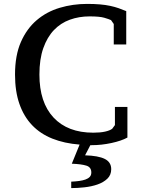

<svg xmlns="http://www.w3.org/2000/svg" viewBox="-20 -732 738 984"><path d="M569 -184H633V-27Q602 -10 551 1Q500 12 450 12H443L416 64Q484 66 517 82.5Q550 99 550 135Q550 165 530 184Q510 203 479.5 213.5Q449 224 413 228Q377 232 345 232V199Q367 198 385.5 195.5Q404 193 418 188Q432 183 440 174.5Q448 166 448 152Q448 125 423 117Q398 109 348 107L388 9Q310 3 248.5 -21.5Q187 -46 144.5 -90.5Q102 -135 79.5 -199.5Q57 -264 57 -350Q57 -448 87 -516.5Q117 -585 168 -628.5Q219 -672 286 -692Q353 -712 427 -712Q463 -712 492 -709.5Q521 -707 544.5 -702Q568 -697 588 -690Q608 -683 627 -675V-504H563V-609L549 -629Q538 -634 514.5 -641Q491 -648 439 -648Q385 -648 338 -631Q291 -614 256.5 -578Q222 -542 202 -485.5Q182 -429 182 -350Q182 -207 254.5 -129.5Q327 -52 458 -52Q494 -52 518.5 -57.5Q543 -63 555 -72L569 -91Z"/></svg>

Font: PT Serif Caption
Style: Regular
Weight: 400
Designer: A.Korolkova, O.Umpeleva, V.Yefimov
Foundry: ParaType Ltd
Version: Version 1.000W OFL